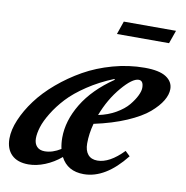

<svg xmlns="http://www.w3.org/2000/svg" viewBox="-79 -709 767 792"><g transform="rotate(10 305.0 -313.0)"><path d="M357.4 -582 376.5 -637.2H595.2L575.7 -582ZM90.8 11.2Q44.9 11.2 20.3 -12.9Q-4.4 -37.1 -4.4 -80.6Q-4.4 -117.2 13.7 -159.9Q31.7 -202.6 63.5 -245.4Q95.2 -288.1 141.8 -327.6Q188.5 -367.2 242.4 -397.7Q296.4 -428.2 362.3 -446.5Q428.2 -464.8 495.1 -464.8Q556.2 -464.8 585 -446Q613.8 -427.2 613.8 -396Q613.8 -373 598.6 -347.4Q583.5 -321.8 551.8 -294.4Q520 -267.1 461.9 -241.9Q403.8 -216.8 326.7 -200.2Q314.9 -157.2 314.9 -116.2Q314.9 -86.4 328.6 -70.1Q342.3 -53.7 368.2 -53.7Q418.9 -53.7 476.6 -113.3L496.6 -94.2Q413.1 11.2 322.3 11.2Q254.4 11.2 226.1 -43.5Q195.3 -17.6 159.7 -3.2Q124 11.2 90.8 11.2ZM479 -411.6Q452.6 -411.6 408.9 -360.1Q365.2 -308.6 338.9 -239.3Q379.4 -247.6 411.9 -266.4Q444.3 -285.2 462.4 -307.1Q480.5 -329.1 489.7 -348.4Q499 -367.7 499 -381.3Q499 -411.6 479 -411.6ZM103 -100.1Q103 -78.6 114.5 -66.2Q126 -53.7 147.5 -53.7Q180.2 -53.7 214.4 -75.2Q209.5 -98.1 209.5 -121.6Q209.5 -192.9 252.7 -264.4Q295.9 -335.9 381.8 -394.5L379.4 -397.5Q319.8 -373.5 270.8 -340.8Q221.7 -308.1 191.4 -275.4Q161.1 -242.7 140.4 -208.7Q119.6 -174.8 111.3 -147.9Q103 -121.1 103 -100.1Z"/></g></svg>

Font: Elstob 6pt
Style: Italic
Weight: 700
Italic angle: -20°
Designer: Peter S. Baker
Version: Version 1.015